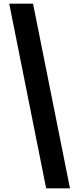

<svg xmlns="http://www.w3.org/2000/svg" viewBox="-20 -820 429 1040"><path d="M359 200 159 -800H30L230 200Z"/></svg>

Font: Big Shoulders Stencil Display ExtraBold
Style: Regular
Weight: 800
Designer: Patric King
Foundry: XO Type Co
Version: Version 1.000